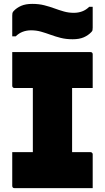

<svg xmlns="http://www.w3.org/2000/svg" viewBox="-20 -968 540 988"><path d="M351 -62H145L149 -84Q149 -118 149 -153Q149 -188 149 -222Q149 -269 149 -320Q149 -371 149 -424.5Q149 -478 149 -532.5Q149 -587 149 -638H358L351 -616Q351 -580 351 -542Q351 -504 351 -467Q351 -417 351 -366Q351 -315 351 -264Q351 -213 351 -162.5Q351 -112 351 -62ZM457 0H54Q52 0 50 -0.5Q48 -1 46.5 -2.5Q45 -4 44 -6Q43 -8 43 -11Q43 -34 43 -66Q43 -98 43 -130Q43 -162 43 -185H446Q449 -185 451.5 -183.5Q454 -182 455.5 -179.5Q457 -177 457 -174Q457 -151 457 -119Q457 -87 457 -55Q457 -23 457 0ZM43 -700H446Q451 -700 454 -697Q457 -694 457 -689Q457 -672 457 -649.5Q457 -627 457 -602Q457 -577 457 -554.5Q457 -532 457 -515H54Q50 -515 46.5 -518Q43 -521 43 -526Q43 -543 43 -565.5Q43 -588 43 -613Q43 -638 43 -660.5Q43 -683 43 -700ZM360 -902Q383 -902 403 -909.5Q423 -917 439 -933H457Q457 -907 457 -878.5Q457 -850 457 -826Q457 -817 456 -812.5Q455 -808 450 -803Q434 -786 411 -776Q388 -766 354 -766Q320 -766 292.5 -773Q265 -780 240.5 -789Q216 -798 191.5 -805Q167 -812 140 -812Q117 -812 97 -804.5Q77 -797 61 -781H43Q43 -807 43 -835.5Q43 -864 43 -888Q43 -896 44 -900.5Q45 -905 50 -911Q66 -928 89 -938Q112 -948 146 -948Q180 -948 207.5 -941Q235 -934 259.5 -925Q284 -916 308.5 -909Q333 -902 360 -902Z"/></svg>

Font: Recursive Black
Style: Regular
Weight: 900
Version: Version 1.085